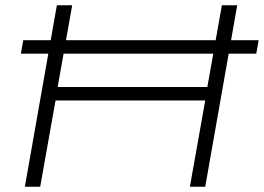

<svg xmlns="http://www.w3.org/2000/svg" viewBox="-20 -706 998 726"><path d="M74 0 195 -686H253L198 -377H764L819 -686H877L756 0H698L756 -326H190L132 0ZM59 -503 68 -554H958L949 -503Z"/></svg>

Font: Archivo Expanded Thin
Style: Italic
Weight: 250
Width: 7
Italic angle: -10°
Designer: Hector Gatti
Foundry: Omnibus-Type
Version: Version 2.001